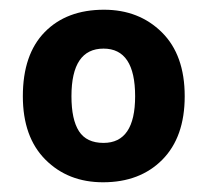

<svg xmlns="http://www.w3.org/2000/svg" viewBox="-20 -742 426 395"><path d="M360 -544Q360 -460 314 -413.5Q268 -367 192 -367Q120 -367 73.5 -413.5Q27 -460 27 -544Q27 -630 72 -676Q117 -722 194 -722Q266 -722 313 -675.5Q360 -629 360 -544ZM127 -544Q127 -496 142.5 -472Q158 -448 193 -448Q258 -448 258 -544Q258 -642 193 -642Q127 -642 127 -544Z"/></svg>

Font: Noto Sans Cherokee
Style: Bold
Weight: 700
Designer: Monotype Design Team
Foundry: Monotype Imaging Inc.
Version: Version 2.001; ttfautohint (v1.8.4.7-5d5b)